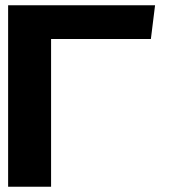

<svg xmlns="http://www.w3.org/2000/svg" viewBox="-20 -713 725 733"><path d="M11 0V-693H572L556 -564H175V0Z"/></svg>

Font: Fix15 Mono
Style: Bold
Weight: 700
Designer: Carrois Corporate & Edenspiekermann AG
Foundry: Carrois Corporate GbR & Edenspiekermann AG
Version: Version 3.206